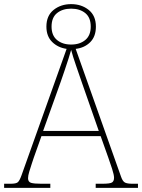

<svg xmlns="http://www.w3.org/2000/svg" viewBox="-24 -911 689 931"><path d="M-4 0V-20H27Q54 -20 62.5 -27.5Q71 -35 80 -60L299 -674Q257 -680 229 -707.5Q201 -735 201 -782Q201 -835 236 -863Q271 -891 321 -891Q371 -891 406 -863Q441 -835 441 -782Q441 -734 413.5 -706.5Q386 -679 343 -674L563 -54Q571 -31 582.5 -25.5Q594 -20 618 -20H645V0H440V-20H472Q510 -20 519.5 -26.5Q529 -33 529 -49Q529 -63 519.5 -92.5Q510 -122 501 -147L464 -251H177L140 -147Q137 -138 130.5 -118.5Q124 -99 118 -79Q112 -59 112 -47Q112 -29 126.5 -24.5Q141 -20 177 -20H220V0ZM321 -695Q363 -695 389.5 -717Q416 -739 416 -782Q416 -826 389.5 -847.5Q363 -869 321 -869Q279 -869 252.5 -847.5Q226 -826 226 -782Q226 -739 252.5 -717Q279 -695 321 -695ZM185 -276H455L375 -505Q361 -546 345 -592Q329 -638 321 -669Q317 -654 308 -626Q299 -598 289 -568.5Q279 -539 271 -516Z"/></svg>

Font: Noto Serif Tamil Thin
Style: Regular
Weight: 100
Designer: Indian Type Foundry, Tom Grace, and the Monotype Design Team
Foundry: Monotype Imaging Inc.
Version: Version 2.004; ttfautohint (v1.8.4.7-5d5b)